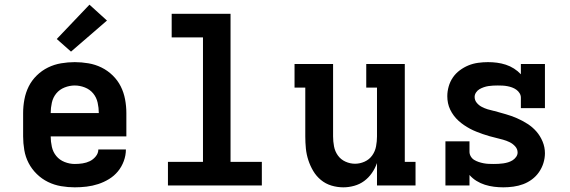

<svg xmlns="http://www.w3.org/2000/svg" viewBox="-20 -794 2440 822"><path d="M300 8Q271 8 241.5 3Q212 -2 185.5 -15Q159 -28 137.5 -49Q116 -70 102.5 -96Q89 -122 84 -151.5Q79 -181 79 -210V-310Q79 -339 84.5 -368.5Q90 -398 103 -424Q116 -450 137.5 -471Q159 -492 185.5 -505Q212 -518 241.5 -523Q271 -528 300 -528Q329 -528 358.5 -523Q388 -518 414.5 -505Q441 -492 462.5 -471Q484 -450 497 -424Q510 -398 515.5 -368.5Q521 -339 521 -310V-210H197Q197 -188 202 -165.5Q207 -143 221 -126Q235 -109 256.5 -100.5Q278 -92 300 -92Q317 -92 333.5 -94.5Q350 -97 364.5 -104Q379 -111 390 -124.5Q401 -138 401 -154H519Q519 -129 510 -104.5Q501 -80 485 -60.5Q469 -41 447 -27.5Q425 -14 400.5 -6Q376 2 350.5 5Q325 8 300 8ZM197 -310H403Q403 -332 398 -354.5Q393 -377 379 -394Q365 -411 343.5 -419.5Q322 -428 300 -428Q278 -428 256.5 -419.5Q235 -411 221 -394Q207 -377 202 -354.5Q197 -332 197 -310ZM284 -573 223 -627 363 -774 438 -706Z M699 0V-101H849V-634H715V-735H967V-101H1101V0Z M1450 8Q1424 8 1399 0.5Q1374 -7 1354 -23.5Q1334 -40 1321 -62Q1308 -84 1300 -108.5Q1292 -133 1289.5 -158.5Q1287 -184 1287 -210V-419H1241V-520H1406V-210Q1406 -189 1410 -167.5Q1414 -146 1426.5 -128.5Q1439 -111 1459 -102Q1479 -93 1500 -93Q1521 -93 1541 -102Q1561 -111 1573.5 -128.5Q1586 -146 1590 -167.5Q1594 -189 1594 -210V-419H1548V-520H1713V-101H1759V0H1594V-96Q1586 -73 1572 -53Q1558 -33 1539 -19Q1520 -5 1496.5 1.5Q1473 8 1450 8Z M2135 8Q2115 8 2095 5.5Q2075 3 2056 -3Q2037 -9 2020 -19.5Q2003 -30 1990 -45V0H1887V-189H1990V-144Q1990 -134 1995.5 -124.5Q2001 -115 2010 -109.5Q2019 -104 2029.5 -100.5Q2040 -97 2050.5 -95Q2061 -93 2071.5 -92.5Q2082 -92 2093 -92Q2103 -92 2113.5 -92.5Q2124 -93 2134.5 -94.5Q2145 -96 2155 -99Q2165 -102 2174 -107.5Q2183 -113 2189.5 -122Q2196 -131 2196 -141Q2196 -156 2185.5 -167.5Q2175 -179 2161.5 -185.5Q2148 -192 2133.5 -196Q2119 -200 2104.5 -203.5Q2090 -207 2075.5 -211Q2061 -215 2047 -220Q2033 -225 2019 -230.5Q2005 -236 1992 -243Q1979 -250 1966.5 -258.5Q1954 -267 1943 -277Q1932 -287 1923 -299Q1914 -311 1907.5 -324.5Q1901 -338 1898 -352.5Q1895 -367 1895 -382Q1895 -403 1901 -424Q1907 -445 1919 -462.5Q1931 -480 1948.5 -493Q1966 -506 1985.5 -514Q2005 -522 2026.5 -525Q2048 -528 2069 -528Q2089 -528 2108 -525.5Q2127 -523 2145.5 -517Q2164 -511 2180.5 -500.5Q2197 -490 2210 -476V-520H2313V-331H2210V-376Q2210 -386 2204.5 -395Q2199 -404 2190.5 -410Q2182 -416 2172.5 -419.5Q2163 -423 2152.5 -425Q2142 -427 2132 -427.5Q2122 -428 2111 -428Q2101 -428 2091 -427.5Q2081 -427 2071 -425.5Q2061 -424 2051 -420.5Q2041 -417 2032.5 -412Q2024 -407 2018 -398Q2012 -389 2012 -379Q2012 -365 2021 -354Q2030 -343 2042.5 -336.5Q2055 -330 2068 -326Q2081 -322 2095 -319H2096Q2121 -312 2145.5 -305Q2170 -298 2193 -288Q2216 -278 2238 -264Q2260 -250 2276.5 -231Q2293 -212 2303 -188Q2313 -164 2313 -138Q2313 -117 2306.5 -96Q2300 -75 2287.5 -57Q2275 -39 2257.5 -26Q2240 -13 2220 -5.5Q2200 2 2178 5Q2156 8 2135 8Z"/></svg>

Font: Iosevka HT Extended
Style: Bold
Weight: 700
Width: 7
Monospace: yes
Designer: Belleve Invis
Foundry: Belleve Invis
Version: Version 32.3.0; ttfautohint (v1.8.4)